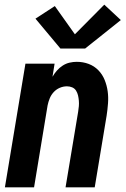

<svg xmlns="http://www.w3.org/2000/svg" viewBox="-20 -803 540 823"><path d="M1 0 89 -530H214L205 -474Q213 -488 224 -500.5Q235 -513 249 -522Q263 -531 278.5 -534.5Q294 -538 309 -538Q336 -538 360 -529Q384 -520 401.5 -502Q419 -484 428.5 -460.5Q438 -437 441.5 -412Q445 -387 443 -360Q441 -333 437 -307L386 0H261L315 -324Q317 -336 318 -348Q319 -360 318 -371.5Q317 -383 314.5 -394Q312 -405 306 -414.5Q300 -424 289.5 -428.5Q279 -433 267 -433Q251 -433 236 -426.5Q221 -420 210 -408Q199 -396 193 -381Q187 -366 184 -351L126 0ZM345 -595H239L132 -723L215 -777L301 -656L427 -783L498 -717Z"/></svg>

Font: Iosevka Curly XBdObl
Style: Regular
Weight: 800
Italic angle: -9°
Monospace: yes
Designer: Belleve Invis
Foundry: Belleve Invis
Version: Version 11.1.0; ttfautohint (v1.8.3)